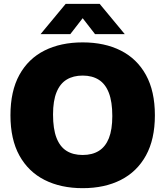

<svg xmlns="http://www.w3.org/2000/svg" viewBox="-20 -971 862 1001"><path d="M411 10Q297 10 212.5 -32.8Q128 -75.5 81.2 -160Q34.5 -244.5 34.5 -370Q34.5 -496 81 -580.5Q127.5 -665 212 -707.5Q296.5 -750 411 -750Q525.5 -750 610 -707.2Q694.5 -664.5 741 -580Q787.5 -495.5 787.5 -370Q787.5 -245 741 -160.5Q694.5 -76 610 -33Q525.5 10 411 10ZM411 -163Q461 -163 495.5 -184.5Q530 -206 547.8 -250.8Q565.5 -295.5 565.5 -366Q565.5 -440.5 547.5 -487Q529.5 -533.5 495 -555.2Q460.5 -577 411 -577Q362 -577 327.5 -556Q293 -535 274.8 -490.2Q256.5 -445.5 256.5 -374Q256.5 -299 274.5 -252.5Q292.5 -206 326.8 -184.5Q361 -163 411 -163ZM191.5 -793 322.5 -951H499.5L630.5 -793H475.5L396 -895.5H426L346.5 -793Z"/></svg>

Font: Encode Sans SC Condensed Thin Black
Style: Regular
Weight: 900
Version: Version 3.002